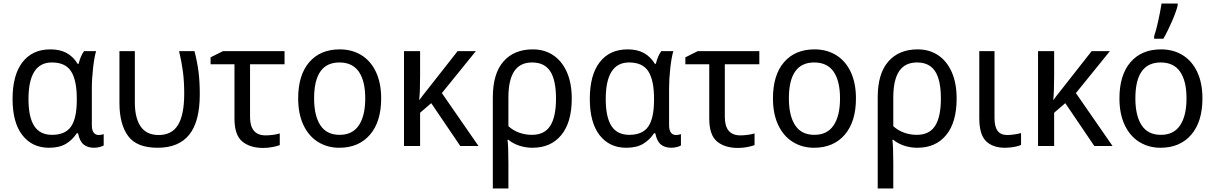

<svg xmlns="http://www.w3.org/2000/svg" viewBox="-20 -825 6865 1085"><path d="M51 -266Q51 -401 107 -473.5Q163 -546 265 -546Q319 -546 356.5 -525.5Q394 -505 419 -464H424Q436 -511 455 -536H523Q513 -503 506 -441.5Q499 -380 499 -326V-118Q499 -89 509.5 -75.5Q520 -62 538 -62Q551 -62 566 -67V-3Q558 2 542.5 6Q527 10 512 10Q475 10 452.5 -8.5Q430 -27 421 -72H414Q389 -34 352 -12Q315 10 257 10Q162 10 106.5 -61Q51 -132 51 -266ZM414 -261V-267Q414 -371 382 -421.5Q350 -472 273 -472Q141 -472 141 -265Q141 -163 173.5 -113Q206 -63 274 -63Q349 -63 381.5 -110Q414 -157 414 -261Z M655 -243V-536H742V-246Q742 -158 775 -110Q808 -62 877 -62Q951 -62 986 -119Q1021 -176 1021 -296Q1021 -363 1014 -418Q1007 -473 992 -536H1079Q1095 -474 1102 -418.5Q1109 -363 1109 -292Q1109 -138 1049.5 -64Q990 10 871 10Q752 10 703.5 -57Q655 -124 655 -243Z M1588 -462H1393V-164Q1393 -60 1481 -60Q1501 -60 1523 -63Q1545 -66 1561 -71V-5Q1546 1 1520 6Q1494 11 1467 11Q1393 11 1349 -25.5Q1305 -62 1305 -155V-462H1170V-501L1240 -536H1588Z M1897 10Q1830 10 1777 -23Q1724 -56 1694.5 -119Q1665 -182 1665 -269Q1665 -401 1727.5 -473.5Q1790 -546 1900 -546Q1969 -546 2022 -513.5Q2075 -481 2104.5 -418.5Q2134 -356 2134 -269Q2134 -137 2070.5 -63.5Q2007 10 1897 10ZM1899 -63Q1972 -63 2008 -117Q2044 -171 2044 -269Q2044 -367 2008 -419.5Q1972 -472 1898 -472Q1755 -472 1755 -269Q1755 -171 1790.5 -117Q1826 -63 1899 -63Z M2477 -299 2684 0H2581L2417 -242L2354 -188V0H2263V-536H2354V-397Q2354 -306 2349 -261H2351Q2364 -280 2390 -312L2566 -536H2669Z M2989 10Q2951 10 2915.5 -1.5Q2880 -13 2853 -35H2848Q2853 2 2853 98V240H2765V-275Q2765 -409 2825 -477.5Q2885 -546 2991 -546Q3056 -546 3105.5 -513.5Q3155 -481 3183 -418.5Q3211 -356 3211 -268Q3211 -134 3152 -62Q3093 10 2989 10ZM2853 -274V-112Q2879 -88 2913.5 -75.5Q2948 -63 2986 -63Q3057 -63 3089.5 -114Q3122 -165 3122 -268Q3122 -372 3089.5 -422Q3057 -472 2987 -472Q2919 -472 2886 -422.5Q2853 -373 2853 -274Z M3313 -266Q3313 -401 3369 -473.5Q3425 -546 3527 -546Q3581 -546 3618.5 -525.5Q3656 -505 3681 -464H3686Q3698 -511 3717 -536H3785Q3775 -503 3768 -441.5Q3761 -380 3761 -326V-118Q3761 -89 3771.5 -75.5Q3782 -62 3800 -62Q3813 -62 3828 -67V-3Q3820 2 3804.5 6Q3789 10 3774 10Q3737 10 3714.5 -8.5Q3692 -27 3683 -72H3676Q3651 -34 3614 -12Q3577 10 3519 10Q3424 10 3368.5 -61Q3313 -132 3313 -266ZM3676 -261V-267Q3676 -371 3644 -421.5Q3612 -472 3535 -472Q3403 -472 3403 -265Q3403 -163 3435.5 -113Q3468 -63 3536 -63Q3611 -63 3643.5 -110Q3676 -157 3676 -261Z M4271 -462H4076V-164Q4076 -60 4164 -60Q4184 -60 4206 -63Q4228 -66 4244 -71V-5Q4229 1 4203 6Q4177 11 4150 11Q4076 11 4032 -25.5Q3988 -62 3988 -155V-462H3853V-501L3923 -536H4271Z M4580 10Q4513 10 4460 -23Q4407 -56 4377.5 -119Q4348 -182 4348 -269Q4348 -401 4410.5 -473.5Q4473 -546 4583 -546Q4652 -546 4705 -513.5Q4758 -481 4787.5 -418.5Q4817 -356 4817 -269Q4817 -137 4753.5 -63.5Q4690 10 4580 10ZM4582 -63Q4655 -63 4691 -117Q4727 -171 4727 -269Q4727 -367 4691 -419.5Q4655 -472 4581 -472Q4438 -472 4438 -269Q4438 -171 4473.5 -117Q4509 -63 4582 -63Z M5164 10Q5126 10 5090.5 -1.5Q5055 -13 5028 -35H5023Q5028 2 5028 98V240H4940V-275Q4940 -409 5000 -477.5Q5060 -546 5166 -546Q5231 -546 5280.5 -513.5Q5330 -481 5358 -418.5Q5386 -356 5386 -268Q5386 -134 5327 -62Q5268 10 5164 10ZM5028 -274V-112Q5054 -88 5088.5 -75.5Q5123 -63 5161 -63Q5232 -63 5264.5 -114Q5297 -165 5297 -268Q5297 -372 5264.5 -422Q5232 -472 5162 -472Q5094 -472 5061 -422.5Q5028 -373 5028 -274Z M5600 -158Q5600 -109 5617.5 -85.5Q5635 -62 5672 -62Q5691 -62 5713.5 -65.5Q5736 -69 5750 -73V-6Q5736 1 5710 5.5Q5684 10 5659 10Q5590 10 5552 -27.5Q5514 -65 5514 -157V-536H5600Z M6060 -299 6267 0H6164L6000 -242L5937 -188V0H5846V-536H5937V-397Q5937 -306 5932 -261H5934Q5947 -280 5973 -312L6149 -536H6252Z M6538 10Q6471 10 6418 -23Q6365 -56 6335.5 -119Q6306 -182 6306 -269Q6306 -401 6368.5 -473.5Q6431 -546 6541 -546Q6610 -546 6663 -513.5Q6716 -481 6745.5 -418.5Q6775 -356 6775 -269Q6775 -137 6711.5 -63.5Q6648 10 6538 10ZM6540 -63Q6613 -63 6649 -117Q6685 -171 6685 -269Q6685 -367 6649 -419.5Q6613 -472 6539 -472Q6396 -472 6396 -269Q6396 -171 6431.5 -117Q6467 -63 6540 -63ZM6502 -620Q6514 -655 6525.5 -708Q6537 -761 6544 -805H6635V-794Q6627 -760 6602.5 -703.5Q6578 -647 6554 -606H6502Z"/></svg>

Font: Noto Sans Display
Style: Regular
Weight: 400
Designer: Monotype Design team
Foundry: Monotype Imaging Inc.
Version: Version 1.000